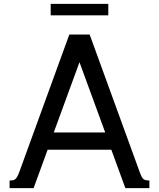

<svg xmlns="http://www.w3.org/2000/svg" viewBox="-20 -980 828 1000"><path d="M394 -656 260 -290H528ZM633 0 560 -200H228L155 0H30V-40Q45 -40 51.5 -42Q58 -44 65 -52.5Q72 -61 79 -80L341 -800H447L709 -80Q719 -53 728 -46.5Q737 -40 758 -40V0ZM244 -900V-960H544V-900Z"/></svg>

Font: Laverick
Style: Regular
Weight: 400
Designer: Daniel Pimley
Foundry: Daniel Pimley
Version: Version 1.000;PS 001.001;hotconv 1.0.56